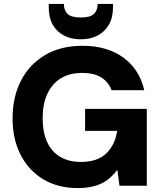

<svg xmlns="http://www.w3.org/2000/svg" viewBox="-20 -945 822 977"><path d="M375 12Q275 12 200.5 -32.5Q126 -77 85 -157Q44 -237 44 -344Q44 -452 87 -535Q130 -618 209.5 -665Q289 -712 400 -712Q525 -712 607.5 -652Q690 -592 714 -486H548Q532 -528 495 -551Q458 -574 399 -574Q333 -574 288 -545.5Q243 -517 220 -465.5Q197 -414 197 -344Q197 -272 220 -222Q243 -172 287 -146.5Q331 -121 391 -121Q478 -121 522.5 -166Q567 -211 576 -279H413V-391H727V0H588L577 -81Q555 -51 527 -30Q499 -9 461.5 1.5Q424 12 375 12ZM391 -745Q342 -745 305 -764.5Q268 -784 248 -820Q228 -856 228 -907V-925H305Q305 -893 323.5 -874.5Q342 -856 391 -856Q440 -856 458.5 -874.5Q477 -893 477 -925H555V-907Q555 -856 534 -819.5Q513 -783 476.5 -764Q440 -745 391 -745Z"/></svg>

Font: DM Sans 20pt Black
Style: Regular
Weight: 900
Version: Version 4.004;gftools[0.9.30]